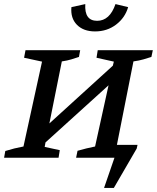

<svg xmlns="http://www.w3.org/2000/svg" viewBox="-31 -773 769 941"><path d="M-11 0 -5 -33Q21 -41 39.5 -45.5Q58 -50 84 -55L175 -471L87 -490L94 -527H362L356 -494Q338 -488 318.5 -482Q299 -476 272 -472L211 -168L522 -451L527 -471L442 -490L448 -527H718L711 -494Q693 -488 672 -482Q651 -476 623 -472L542 -63H643L639 -45L527 148H479L530 0H342L349 -34Q370 -40 392 -45.5Q414 -51 435 -55L501 -355L192 -75L188 -53L262 -37L256 0ZM435 -619Q378 -619 346 -651.5Q314 -684 319 -738L387 -753Q382 -671 445 -671Q507 -671 535 -753L597 -738Q582 -686 538 -652.5Q494 -619 435 -619Z"/></svg>

Font: Piazzolla SC Medium
Style: Italic
Weight: 500
Italic angle: -11.3°
Designer: Juan Pablo del Peral
Foundry: Huerta Tipografica
Version: Version 1.330